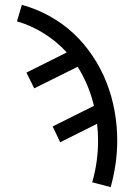

<svg xmlns="http://www.w3.org/2000/svg" viewBox="-20 -548 565 791"><path d="M436 223 360 203Q372 161 378 118Q384 75 384 31Q384 14 383 -3.5Q382 -21 380 -38L228 38L197 -27L367 -112Q357 -155 340 -195.5Q323 -236 300 -273L121 -184L89 -249L255 -332Q214 -377 161.5 -410Q109 -443 50 -460L70 -528Q129 -512 183.5 -482Q238 -452 282.5 -410.5Q327 -369 361.5 -317.5Q396 -266 418.5 -209Q441 -152 452 -91Q463 -30 463 31Q463 80 456 128Q449 176 436 223Z"/></svg>

Font: Iosevka Pride
Style: Regular
Weight: 400
Monospace: yes
Designer: Belleve Invis
Foundry: Belleve Invis
Version: Version 30.3.1; ttfautohint (v1.8.4)